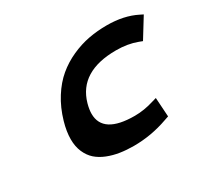

<svg xmlns="http://www.w3.org/2000/svg" viewBox="-107 -632 848 795"><g transform="rotate(-30 317.0 -234.5)"><path d="M126.5 -225.1Q142.6 -280.8 170.4 -324.7Q198.2 -368.7 232.4 -397.2Q266.6 -425.8 308.3 -444.6Q350.1 -463.4 391.8 -471.2Q433.6 -479 478.5 -479Q560.1 -479 619.6 -448.7L634.3 -441.4L576.2 -347.2L559.6 -353.5Q515.6 -370.1 460.4 -370.1Q285.6 -370.1 248.5 -239.7Q241.2 -213.4 241.2 -192.9Q241.2 -96.2 392.6 -96.2Q437.5 -96.2 483.9 -110.8L504.4 -116.7L510.3 -25.4L490.2 -18.6Q410.6 9.8 327.6 9.8Q292.5 9.8 262.2 5.1Q231.9 0.5 204.1 -10.5Q176.3 -21.5 156.7 -38.8Q137.2 -56.2 125.5 -83Q113.8 -109.9 113.8 -144.5Q113.8 -181.2 126.5 -225.1Z"/></g></svg>

Font: Cantarell
Style: Bold Italic
Weight: 700
Italic angle: -16°
Designer: Dave Crossland
Version: Version 1.004